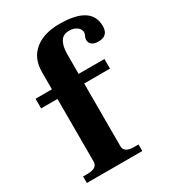

<svg xmlns="http://www.w3.org/2000/svg" viewBox="-176 -818 823 915"><g transform="rotate(-30 235.0 -361.0)"><path d="M470 -610Q470 -556 416 -556Q394 -556 381 -565Q368 -574 368 -593Q368 -601 373 -611.5Q378 -622 378 -628Q378 -647 361 -659Q344 -671 320 -671Q285 -671 270.5 -645.5Q256 -620 256 -580V-470H398V-417H256V-72Q256 -54 270 -45Q284 -36 309 -36H335V0H30V-36H55Q81 -36 95 -45Q109 -54 109 -72V-417H19V-470H109V-564Q109 -640 159 -681Q209 -722 295 -722Q470 -722 470 -610Z"/></g></svg>

Font: Taviraj SemiBold
Style: Regular
Weight: 600
Designer: Katatrad Team
Foundry: CadsonDemak
Version: Version 1.001